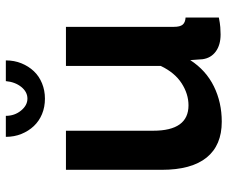

<svg xmlns="http://www.w3.org/2000/svg" viewBox="-81 -689 780 658"><g transform="rotate(-90 309.0 -360.0)"><path d="M221 10Q140 10 98 -42Q56 -94 56 -196V-524H190V-225Q190 -104 277 -104Q316 -104 352.5 -127.5Q389 -151 412 -199V-524H546V-154Q546 -133 553.5 -124Q561 -115 578 -114V0Q558 4 544.5 5Q531 6 520 6Q484 6 461.5 -10.5Q439 -27 435 -56L432 -98Q397 -44 342 -17Q287 10 221 10ZM300 -656Q323 -656 340 -677Q357 -698 360 -730H431Q431 -701 421 -676.5Q411 -652 394 -634Q377 -616 352.5 -606Q328 -596 300 -596Q271 -596 247 -606Q223 -616 206 -634Q189 -652 179 -676.5Q169 -701 169 -730H241Q241 -700 259 -678Q277 -656 300 -656Z"/></g></svg>

Font: Oxford Sans
Style: Bold
Weight: 700
Designer: Matt McInerney, Pablo Impallari, Rodrigo Fuenzalida
Foundry: Matt McInerney, Pablo Impallari, Rodrigo Fuenzalida
Version: Version 3.000g; ttfautohint (v1.5) -l 8 -r 28 -G 28 -x 14 -D